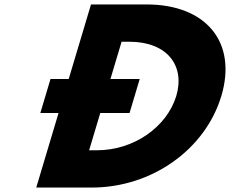

<svg xmlns="http://www.w3.org/2000/svg" viewBox="-20 -845 1036 865"><path d="M289.5 -489H207.5L161.8 -336H243.8L143.3 0H393C664.7 0 905.2 -172 977.3 -413C1049 -653 910.5 -825 639.8 -825H390ZM477.5 -489 527.8 -657H562.9C732.3 -657 815.2 -550 774 -412C731.5 -274 584.8 -168 416.6 -168H381.5L431.8 -336H563.7L609.4 -489Z"/></svg>

Font: Hussar
Style: BdSuprExtOblThree
Weight: 700
Foundry: Cannot Into Space Fonts
Version: Version 2.00